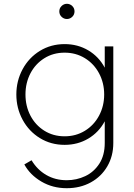

<svg xmlns="http://www.w3.org/2000/svg" viewBox="-20 -770 704 1010"><path d="M108 95 146 73Q176 123 223.5 150.5Q271 178 331 178Q383 178 428.5 156.5Q474 135 502.5 91Q531 47 531 -18V-132Q500 -74 444.5 -41Q389 -8 320 -8Q248 -8 190 -43.5Q132 -79 99 -140Q66 -201 66 -273Q66 -345 99 -406Q132 -467 190 -502.5Q248 -538 320 -538Q389 -538 444.5 -505Q500 -472 531 -414V-526H576V-18Q576 51 544.5 105Q513 159 457.5 189.5Q402 220 331 220Q257 220 197.5 185Q138 150 108 95ZM320 -53Q379 -53 426.5 -82Q474 -111 501 -161.5Q528 -212 528 -273Q528 -334 501 -384.5Q474 -435 426.5 -464Q379 -493 320 -493Q260 -493 213 -463.5Q166 -434 140 -384Q114 -334 114 -273Q114 -212 140 -162Q166 -112 213 -82.5Q260 -53 320 -53ZM292 -710Q292 -727 304 -738.5Q316 -750 332 -750Q348 -750 360 -738.5Q372 -727 372 -710Q372 -693 360 -681.5Q348 -670 332 -670Q316 -670 304 -681.5Q292 -693 292 -710Z"/></svg>

Font: Eudoxus Sans ExtraLight
Style: Regular
Weight: 200
Designer: Stijn de Vries
Foundry: tokotype
Version: Version 2.005